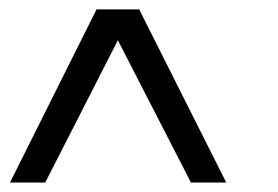

<svg xmlns="http://www.w3.org/2000/svg" viewBox="-20 -657 586 404"><path d="M456.1 -272.9H381.8L228 -572.3L75.2 -272.9H1L183.1 -637.2H272.9Z"/></svg>

Font: Anonymous Pro
Style: Regular
Weight: 400
Monospace: yes
Designer: Mark Simonson
Version: Version 1.003